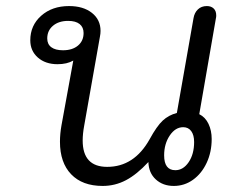

<svg xmlns="http://www.w3.org/2000/svg" viewBox="-20 -604 786 634"><path d="M178 -136Q178 -162 183 -190L222 -404Q201 -392 170 -392Q130 -392 105 -414Q80 -436 80 -471Q80 -520 116 -552Q152 -584 208 -584Q255 -584 283.5 -561.5Q312 -539 312 -502Q312 -493 310 -483L258 -189Q253 -162 253 -140Q253 -53 334 -53Q423 -53 474 -144Q498 -188 517.5 -206Q537 -224 564 -231L619 -544Q622 -562 633.5 -573Q645 -584 663 -584Q677 -584 685.5 -576Q694 -568 694 -553Q694 -547 693 -544L638 -227Q658 -217 668.5 -195Q679 -173 679 -145Q679 -102 662.5 -66.5Q646 -31 617.5 -10.5Q589 10 554 10Q518 10 494.5 -11.5Q471 -33 470 -69Q432 -28 396 -9Q360 10 319 10Q252 10 215 -28.5Q178 -67 178 -136ZM256 -495Q256 -514 243 -524.5Q230 -535 205 -535Q174 -535 155 -519Q136 -503 136 -477Q136 -458 149.5 -448Q163 -438 188 -438Q219 -438 237.5 -453.5Q256 -469 256 -495ZM621 -135Q621 -158 611.5 -171Q602 -184 585 -184Q559 -184 540.5 -156.5Q522 -129 522 -91Q522 -42 559 -42Q585 -42 603 -68.5Q621 -95 621 -135Z"/></svg>

Font: Kodchasan
Style: Italic
Weight: 400
Italic angle: -10°
Version: Version 1.000; ttfautohint (v1.6)